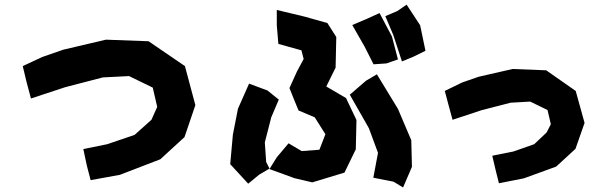

<svg xmlns="http://www.w3.org/2000/svg" viewBox="-20 -785 2672 845"><path d="M80.1 -494.1 96.7 -424.8 116.2 -351.6 267.6 -401.4 432.6 -444.3 547.9 -450.2 652.3 -399.4 671.9 -314.5 646.5 -257.8 572.3 -191.4 452.1 -150.4 346.7 -128.9 362.3 -55.7 378.9 7.8 507.8 -15.6 685.5 -84 792 -181.6 839.8 -322.3 793.9 -494.1 633.8 -603.5 446.3 -610.4 258.8 -566.4 166 -534.2Z M1530.3 -674.8 1585 -579.1 1624 -502 1680.7 -505.9 1731.4 -523.4 1705.1 -624 1650.4 -727.5 1596.7 -703.1ZM1675.8 -713.9 1710.9 -630.9 1749 -514.6 1800.8 -536.1 1852.5 -561.5 1829.1 -673.8 1769.5 -764.6 1728.5 -736.3ZM1198.2 -741.2V-673.8L1205.1 -591.8L1306.6 -563.5L1316.4 -525.4L1287.1 -470.7L1253.9 -397.5L1273.4 -348.6L1293.9 -298.8L1365.2 -268.6L1412.1 -194.3L1385.7 -126L1307.6 -120.1L1250 -154.3L1198.2 -92.8L1166 -41L1275.4 -1L1354.5 17.6L1496.1 -25.4L1545.9 -127.9L1548.8 -256.8L1502.9 -353.5L1416 -404.3L1457 -487.3L1460 -622.1L1420.9 -683.6L1320.3 -711.9ZM1076.2 -417 1027.3 -306.6 1004.9 -192.4 993.2 -62.5 1072.3 23.4 1121.1 -16.6 1166 -43 1151.4 -72.3 1145.5 -158.2 1173.8 -268.6 1207 -346.7 1157.2 -386.7ZM1519.5 -368.2 1603.5 -220.7 1643.6 -112.3 1623 -2.9 1711.9 14.6 1753.9 40 1793 -50.8 1790 -168 1731.4 -305.7 1638.7 -458 1590.8 -429.7Z M1937.5 -384.8 1953.1 -326.2 1971.7 -257.8 2098.6 -299.8 2227.5 -333 2313.5 -337.9 2389.6 -300.8 2404.3 -238.3 2385.7 -202.1 2331.1 -150.4 2239.3 -118.2 2146.5 -99.6 2162.1 -33.2 2175.8 21.5 2285.2 0 2427.7 -51.8 2512.7 -129.9 2552.7 -244.1 2513.7 -384.8 2383.8 -475.6 2236.3 -481.4 2086.9 -447.3 2013.7 -421.9Z"/></svg>

Font: MaokenAssortedSans-TC
Style: Regular
Weight: 500
Version: Version 0.83